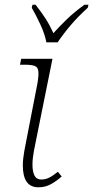

<svg xmlns="http://www.w3.org/2000/svg" viewBox="-20 -786 396 816"><path d="M143 10Q77 10 77 -83Q77 -108 83 -142.5Q89 -177 96 -210L139 -431Q145 -466 143 -483.5Q141 -501 127 -506Q113 -511 84 -511H65L70 -536H203L136 -204Q130 -177 124 -144Q118 -111 118 -87Q118 -57 126.5 -40Q135 -23 156 -23Q173 -23 189 -31Q205 -39 226 -56L242 -36Q221 -17 197 -3.5Q173 10 143 10ZM177 -606Q171 -640 151.5 -682Q132 -724 115 -753L118 -766H131Q157 -733 174 -706.5Q191 -680 207 -645Q233 -674 264.5 -704.5Q296 -735 339 -766H356L353 -753Q313 -717 281 -679.5Q249 -642 225 -606Z"/></svg>

Font: Noto Serif ExtraLight
Style: Italic
Weight: 200
Italic angle: -12°
Designer: Monotype Design Team
Foundry: Monotype Imaging Inc.
Version: Version 2.014; ttfautohint (v1.8.4.7-5d5b)